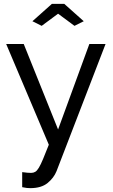

<svg xmlns="http://www.w3.org/2000/svg" viewBox="-20 -750 585 995"><path d="M95 142Q108 144 121 145Q134 146 141 146Q153 146 162.5 140.5Q172 135 181.5 119Q191 103 203 74.5Q215 46 233 0L12 -522H103L281 -79L443 -522H527L273 137Q259 172 226.5 198.5Q194 225 137 225Q128 225 118.5 224Q109 223 95 220ZM148 -640 249 -730H313L414 -640L366 -616L281 -679L196 -616Z"/></svg>

Font: IngvarSans
Style: Regular
Weight: 500
Version: Version 3.000